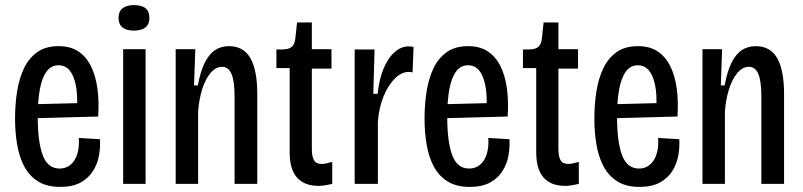

<svg xmlns="http://www.w3.org/2000/svg" viewBox="-20 -721 3150 753"><path d="M216 12Q163 12 128.5 -10Q94 -32 74.5 -69.5Q55 -107 47 -155Q39 -203 39 -256Q39 -311 47 -362Q55 -413 74 -453Q93 -493 126 -516.5Q159 -540 210 -540Q256 -540 287 -519.5Q318 -499 336.5 -462Q355 -425 362 -374.5Q369 -324 365 -264L104 -257V-312L302 -317L282 -294Q285 -350 277 -388Q269 -426 252.5 -445.5Q236 -465 209 -465Q181 -465 163 -441Q145 -417 136.5 -372Q128 -327 128 -262Q128 -165 147.5 -112.5Q167 -60 214 -60Q232 -60 246.5 -68Q261 -76 271 -91Q281 -106 286 -128.5Q291 -151 289 -180L372 -175Q374 -145 368.5 -112.5Q363 -80 345.5 -51.5Q328 -23 296.5 -5.5Q265 12 216 12Z M463 0V-528H551V0ZM505 -601Q475 -601 460 -613.5Q445 -626 445 -651Q445 -676 460.5 -688.5Q476 -701 505 -701Q536 -701 551 -688.5Q566 -676 566 -651Q566 -626 550.5 -613.5Q535 -601 505 -601Z M669 0V-348V-528H746L741 -386H756Q766 -441 783 -475Q800 -509 823.5 -524.5Q847 -540 878 -540Q935 -540 962 -493Q989 -446 989 -352V0H900V-341Q900 -403 888 -431Q876 -459 851 -459Q826 -459 805.5 -434.5Q785 -410 772.5 -369.5Q760 -329 757 -282V0Z M1229 8Q1174 8 1145 -24.5Q1116 -57 1116 -124V-454H1064V-527H1085Q1112 -527 1123.5 -536.5Q1135 -546 1138 -568L1145 -633H1203V-528H1280V-452H1203V-137Q1203 -107 1211.5 -92.5Q1220 -78 1242 -78Q1248 -78 1258.5 -80Q1269 -82 1283 -86V0Q1267 4 1253.5 6Q1240 8 1229 8Z M1371 0V-323V-527H1449L1444 -353H1461Q1467 -411 1484.5 -452.5Q1502 -494 1527.5 -516.5Q1553 -539 1582 -539Q1588 -539 1593 -538.5Q1598 -538 1602 -537L1598 -437Q1595 -438 1590.5 -438.5Q1586 -439 1583 -439Q1555 -439 1529 -413.5Q1503 -388 1484.5 -343.5Q1466 -299 1462 -243V0Z M1822 12Q1769 12 1734.5 -10Q1700 -32 1680.5 -69.5Q1661 -107 1653 -155Q1645 -203 1645 -256Q1645 -311 1653 -362Q1661 -413 1680 -453Q1699 -493 1732 -516.5Q1765 -540 1816 -540Q1862 -540 1893 -519.5Q1924 -499 1942.5 -462Q1961 -425 1968 -374.5Q1975 -324 1971 -264L1710 -257V-312L1908 -317L1888 -294Q1891 -350 1883 -388Q1875 -426 1858.5 -445.5Q1842 -465 1815 -465Q1787 -465 1769 -441Q1751 -417 1742.5 -372Q1734 -327 1734 -262Q1734 -165 1753.5 -112.5Q1773 -60 1820 -60Q1838 -60 1852.5 -68Q1867 -76 1877 -91Q1887 -106 1892 -128.5Q1897 -151 1895 -180L1978 -175Q1980 -145 1974.5 -112.5Q1969 -80 1951.5 -51.5Q1934 -23 1902.5 -5.5Q1871 12 1822 12Z M2196 8Q2141 8 2112 -24.5Q2083 -57 2083 -124V-454H2031V-527H2052Q2079 -527 2090.5 -536.5Q2102 -546 2105 -568L2112 -633H2170V-528H2247V-452H2170V-137Q2170 -107 2178.5 -92.5Q2187 -78 2209 -78Q2215 -78 2225.5 -80Q2236 -82 2250 -86V0Q2234 4 2220.5 6Q2207 8 2196 8Z M2488 12Q2435 12 2400.5 -10Q2366 -32 2346.5 -69.5Q2327 -107 2319 -155Q2311 -203 2311 -256Q2311 -311 2319 -362Q2327 -413 2346 -453Q2365 -493 2398 -516.5Q2431 -540 2482 -540Q2528 -540 2559 -519.5Q2590 -499 2608.5 -462Q2627 -425 2634 -374.5Q2641 -324 2637 -264L2376 -257V-312L2574 -317L2554 -294Q2557 -350 2549 -388Q2541 -426 2524.5 -445.5Q2508 -465 2481 -465Q2453 -465 2435 -441Q2417 -417 2408.5 -372Q2400 -327 2400 -262Q2400 -165 2419.5 -112.5Q2439 -60 2486 -60Q2504 -60 2518.5 -68Q2533 -76 2543 -91Q2553 -106 2558 -128.5Q2563 -151 2561 -180L2644 -175Q2646 -145 2640.5 -112.5Q2635 -80 2617.5 -51.5Q2600 -23 2568.5 -5.5Q2537 12 2488 12Z M2735 0V-348V-528H2812L2807 -386H2822Q2832 -441 2849 -475Q2866 -509 2889.5 -524.5Q2913 -540 2944 -540Q3001 -540 3028 -493Q3055 -446 3055 -352V0H2966V-341Q2966 -403 2954 -431Q2942 -459 2917 -459Q2892 -459 2871.5 -434.5Q2851 -410 2838.5 -369.5Q2826 -329 2823 -282V0Z"/></svg>

Font: Bricolage Grotesque 24pt Condensed
Style: Regular
Weight: 400
Width: 3
Designer: Mathieu Triay
Foundry: Atelier Triay
Version: Version 1.001;gftools[0.9.33.dev8+g029e19f]